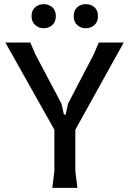

<svg xmlns="http://www.w3.org/2000/svg" viewBox="-20 -905 622 925"><path d="M232 0 242 -80V-280L6 -700H126L151 -642L276 -406L288 -353H296L308 -406L431 -642L456 -700H576L343 -280V-80L353 0ZM393 -769Q369 -769 352 -784.5Q335 -800 335 -827Q335 -855 352 -870Q369 -885 393 -885Q418 -885 435 -870Q452 -855 452 -827Q452 -800 435 -784.5Q418 -769 393 -769ZM190 -769Q167 -769 149.5 -784.5Q132 -800 132 -827Q132 -855 149.5 -870Q167 -885 190 -885Q215 -885 232 -870Q249 -855 249 -827Q249 -800 232 -784.5Q215 -769 190 -769Z"/></svg>

Font: AR One Sans Medium
Style: Regular
Weight: 500
Designer: Niteesh Yadav
Foundry: Niteesh Yadav
Version: Version 1.001;gftools[0.9.33]